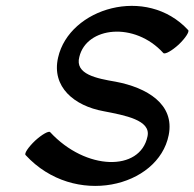

<svg xmlns="http://www.w3.org/2000/svg" viewBox="-20 -594 659 651"><path d="M67 -68C232 111 517 41 552 -136C573 -241 478 -297 372 -317C308 -328 233 -342 249 -401C273 -503 436 -522 534 -414C540 -409 563 -422 586 -443C609 -465 623 -487 618 -492C477 -645 215 -567 177 -399C154 -299 232 -235 331 -217C403 -203 493 -187 480 -131C455 -12 271 -15 150 -146C145 -151 122 -138 99 -117C76 -95 61 -73 67 -68Z"/></svg>

Font: Nupuram Medium Oblique
Style: Regular
Weight: 500
Designer: Santhosh Thottingal (santhosh.thottingal@gmail.com)
Foundry: SMC
Version: Version 1.000